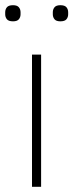

<svg xmlns="http://www.w3.org/2000/svg" viewBox="-23 -718 282 738"><path d="M100 0V-508H135V0ZM27 -636Q10 -636 3.5 -644Q-3 -652 -3 -663V-671Q-3 -682 3.5 -690Q10 -698 27 -698Q43 -698 49.5 -690Q56 -682 56 -671V-663Q56 -652 49.5 -644Q43 -636 27 -636ZM209 -636Q193 -636 186.5 -644Q180 -652 180 -663V-671Q180 -682 186.5 -690Q193 -698 209 -698Q226 -698 232.5 -690Q239 -682 239 -671V-663Q239 -652 232.5 -644Q226 -636 209 -636Z"/></svg>

Font: IBM Plex Sans Thai ExtLt
Style: Regular
Weight: 200
Designer: Mike Abbink, Paul van der Laan, Pieter van Rosmalen, Ben Mitchell, Mark Frömberg
Foundry: Bold Monday
Version: Version 1.2